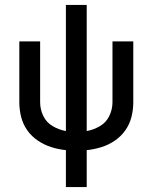

<svg xmlns="http://www.w3.org/2000/svg" viewBox="-20 -755 616 775"><path d="M246 0H330V-149Q360 -152 389 -161Q418 -170 443 -187Q468 -204 485.5 -228.5Q503 -253 510.5 -282.5Q518 -312 518 -342V-588H434V-342Q434 -314 421.5 -287.5Q409 -261 383.5 -246Q358 -231 330 -226V-735H246V-226Q218 -231 192.5 -246Q167 -261 154.5 -287.5Q142 -314 142 -342V-588H58V-342Q58 -312 65.5 -282.5Q73 -253 90.5 -228.5Q108 -204 133.5 -187Q159 -170 187.5 -161Q216 -152 246 -149Z"/></svg>

Font: Iosevka SS01 Extended
Style: Regular
Weight: 400
Width: 7
Monospace: yes
Designer: Belleve Invis
Foundry: Belleve Invis
Version: Version 3.4.7; ttfautohint (v1.8.3)